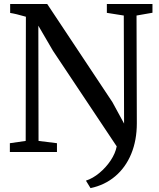

<svg xmlns="http://www.w3.org/2000/svg" viewBox="-20 -763 799 964"><path d="M110 -679Q58.5 -694 31 -698V-743H217L544.5 -250L603 -142.5L601.5 -685L516.5 -698.5V-743H745.5V-699L665.5 -685L667 -144Q667 -59 639 9.2Q611 77.5 558.5 122Q506 166.5 434.5 181.5L411.5 144Q446.5 132.5 479.2 105.2Q512 78 535.5 42.8Q559 7.5 566 -28L246 -508L172.5 -634L173.5 -55.5L266 -44V0H29.5V-44L109 -55.5Z"/></svg>

Font: Merriweather 12pt
Style: Regular
Weight: 400
Designer: Eben Sorkin
Foundry: Eben Sorkin
Version: Version 2.100